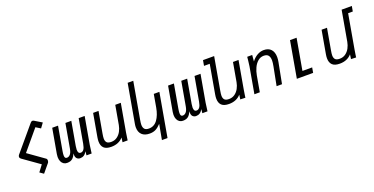

<svg xmlns="http://www.w3.org/2000/svg" viewBox="-26 -1713 5467 2803"><g transform="rotate(-20 2707.5 -311.5)"><path d="M371.5 -100.5 112.5 -284Q95 -297 95 -316Q95 -331 105.5 -344.5L427.5 -726.5Q442.5 -744.5 459 -744.5Q471 -744.5 484 -736L594 -669.5L540.5 -596.5L468 -641.5Q367 -521.5 210 -333.5L459.5 -156Q474 -146.5 474 -125Q474 -114 470 -102.8Q466 -91.5 459 -84.5L355.5 40L296.5 -1.5Z M1109 0H1029L1034.5 -61.5Q1015 -25 989.2 -8.5Q963.5 8 930.5 8Q898 8 877 -14.5Q856 -37 859.5 -92Q843.5 -51 822.5 -29.2Q801.5 -7.5 778.2 -0.2Q755 7 726 7Q697 7 674 -8Q651 -23 637.8 -52Q624.5 -81 624.5 -120.5Q624.5 -143.5 628.5 -165L696.5 -550H787L722 -180Q715 -139 715 -115.5Q715 -89 723.2 -77Q731.5 -65 749 -65Q779 -65 802 -91Q825 -117 835.5 -176L901.5 -550H993L928 -180Q922.5 -147 922.5 -126.5Q922.5 -65 963.5 -65Q992 -65 1011.5 -90.5Q1031 -116 1041.5 -176L1107.5 -550H1200.5L1126 -127Q1116.5 -71.5 1109 0Z M1263 -130.5Q1263 -159.5 1269 -193L1332 -550H1416L1358 -221Q1349 -171.5 1349 -144.5Q1349 -104 1368.8 -82.5Q1388.5 -61 1437.5 -61Q1490 -61 1529 -89Q1568 -117 1591.5 -161Q1615 -205 1624 -255L1676 -550H1762L1685.5 -116Q1681 -92 1674 -39.5L1668.5 0H1589L1599 -70.5Q1531.5 7 1414 7Q1335.5 7 1299.2 -28.2Q1263 -63.5 1263 -130.5Z M2008 17Q1929 17 1887 -23.8Q1845 -64.5 1845 -137Q1845 -161 1849.5 -187L1956 -790H2043L1942 -219Q1933.5 -171 1933.5 -145.5Q1933.5 -104.5 1952.8 -80.2Q1972 -56 2020.5 -56Q2103 -56 2153.5 -125.5Q2204 -195 2224 -308L2259 -507.5H2346L2227 167H2140L2183.5 -69.5Q2140.5 -23.5 2101 -3.2Q2061.5 17 2008 17Z M2909 0H2829L2834.5 -61.5Q2815 -25 2789.2 -8.5Q2763.5 8 2730.5 8Q2698 8 2677 -14.5Q2656 -37 2659.5 -92Q2643.5 -51 2622.5 -29.2Q2601.5 -7.5 2578.2 -0.2Q2555 7 2526 7Q2497 7 2474 -8Q2451 -23 2437.8 -52Q2424.5 -81 2424.5 -120.5Q2424.5 -143.5 2428.5 -165L2496.5 -550H2587L2522 -180Q2515 -139 2515 -115.5Q2515 -89 2523.2 -77Q2531.5 -65 2549 -65Q2579 -65 2602 -91Q2625 -117 2635.5 -176L2701.5 -550H2793L2728 -180Q2722.5 -147 2722.5 -126.5Q2722.5 -65 2763.5 -65Q2792 -65 2811.5 -90.5Q2831 -116 2841.5 -176L2907.5 -550H3000.5L2926 -127Q2916.5 -71.5 2909 0Z M3092 -130.5Q3092 -159.5 3098 -193L3177 -641H3088L3103 -725H3276L3187 -221Q3178 -171.5 3178 -145Q3178 -104 3197.8 -82.5Q3217.5 -61 3266.5 -61Q3319 -61 3358 -89Q3397 -117 3420.5 -161Q3444 -205 3453 -255L3505 -550H3591L3514.5 -116Q3508 -80 3501.5 -33.5L3496.5 3L3418 0L3428 -70.5Q3360.5 7 3243 7Q3164.5 7 3128.2 -28.2Q3092 -63.5 3092 -130.5Z M3720.5 -494.5Q3724 -532 3726 -550H3803.5L3795 -452.5Q3833.5 -503.5 3882.8 -531.8Q3932 -560 3984 -560Q4058.5 -560 4097.2 -516.5Q4136 -473 4136 -395.5Q4136 -361 4128.5 -322L4066.5 0H3982.5L4038.5 -288Q4049 -343 4049 -377Q4049 -426.5 4027.8 -454.2Q4006.5 -482 3956.5 -482Q3904 -482 3864.2 -447.5Q3824.5 -413 3800 -359.5Q3775.5 -306 3765 -247L3721.5 0H3637.5L3710 -410Q3716 -443.5 3720.5 -494.5Z M4396.5 -565H4498.5L4413 -80H4564L4550 0H4297Z M4812.5 -130.5Q4812.5 -159.5 4818.5 -193L4881.5 -550H4965.5L4907.5 -221Q4898.5 -171.5 4898.5 -145Q4898.5 -104 4918.2 -82.5Q4938 -61 4987 -61Q5039.5 -61 5078.5 -89Q5117.5 -117 5141 -161Q5164.5 -205 5173.5 -255L5256.5 -725H5415L5400.5 -644H5328L5235 -116Q5228.5 -80 5222 -33.5L5217 3L5138.5 0L5148.5 -70.5Q5081 7 4963.5 7Q4885 7 4848.8 -28.2Q4812.5 -63.5 4812.5 -130.5Z"/></g></svg>

Font: JuliaMono Italic
Style: Regular
Weight: 400
Italic angle: -9°
Monospace: yes
Designer: cormullion
Foundry: corm
Version: Version 0.049; ttfautohint (v1.8.4)